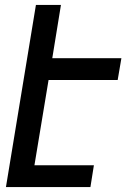

<svg xmlns="http://www.w3.org/2000/svg" viewBox="-20 -755 540 775"><path d="M4 0 125 -735H226L191 -520H470L455 -432H176L119 -88H359L345 0Z"/></svg>

Font: Iosevka Semibold
Style: Italic
Weight: 600
Italic angle: -9°
Monospace: yes
Designer: Belleve Invis
Foundry: Belleve Invis
Version: Version 32.5.0; ttfautohint (v1.8.4)